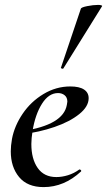

<svg xmlns="http://www.w3.org/2000/svg" viewBox="-20 -752 437 784"><path d="M24 -134Q24 -157 29 -185Q39 -238 72.5 -287.5Q106 -337 157.5 -368Q209 -399 267 -399Q304 -399 323 -386.5Q342 -374 342 -351Q342 -317 303.5 -286Q265 -255 202.5 -233.5Q140 -212 71 -204L73 -217Q239 -242 253 -324Q255 -334 255 -337Q255 -354 244 -363Q233 -372 217 -372Q179 -372 151.5 -328.5Q124 -285 113 -218Q108 -186 108 -164Q108 -103 134 -66Q160 -29 210 -29Q233 -29 257.5 -36.5Q282 -44 304 -60H305Q308 -60 310.5 -57Q313 -54 311 -52Q242 12 158 12Q92 12 58 -29Q24 -70 24 -134ZM229 -476 310 -716Q311 -722 336 -727Q361 -732 381 -732Q388 -732 393 -730.5Q398 -729 397 -727L239 -473Q238 -470 232.5 -472Q227 -474 229 -476Z"/></svg>

Font: Cormorant Garamond SemiBold
Style: Italic
Weight: 600
Italic angle: -10°
Designer: Christian Thalmann (Catharsis Fonts)
Foundry: Catharsis Fonts
Version: Version 4.000